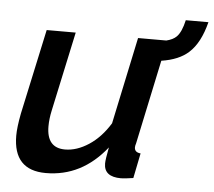

<svg xmlns="http://www.w3.org/2000/svg" viewBox="-47 -656 801 718"><g transform="rotate(5 353.5 -297.5)"><path d="M622 -605H707Q687 -526 646 -489Q610 -456 544 -446L477 -130Q474 -121 474 -115Q474 -96 497 -94L478 0Q445 5 432 5Q368 5 368 -45Q368 -60 377 -106Q285 10 150 10Q28 10 28 -120Q28 -151 38 -203L107 -523H216L152 -225Q145 -193 145 -165Q145 -84 214 -84Q258 -84 303 -113.5Q348 -143 381 -197L450 -523H556Q581 -529 594 -542Q612 -560 622 -605Z"/></g></svg>

Font: Raleway-v4020 SemiBold
Style: Italic
Weight: 600
Italic angle: -12°
Designer: Matt McInerney, Pablo Impallari, Rodrigo Fuenzalida
Foundry: Matt McInerney, Pablo Impallari, Rodrigo Fuenzalida
Version: Version 4.020;PS 004.020;hotconv 1.0.88;makeotf.lib2.5.64775